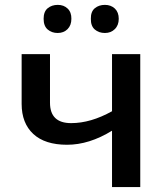

<svg xmlns="http://www.w3.org/2000/svg" viewBox="-20 -760 672 780"><path d="M67.9 -337.9V-540H183.1V-342.8Q183.1 -259.8 269 -259.8Q348.6 -259.8 435.1 -308.1V-540H549.8V0H435.1V-229Q342.3 -171.9 252.4 -171.9Q162.6 -171.9 115.2 -215.8Q67.9 -259.8 67.9 -337.9ZM349.1 -683.6Q348.6 -712.9 365.2 -726.6Q381.8 -740.2 406.2 -740.2Q430.7 -740.2 446.8 -725.1Q462.4 -710 462.4 -683.6Q462.4 -657.2 446.3 -641.6Q430.7 -626 406.2 -626Q381.8 -626 365.2 -640.1Q348.6 -654.3 349.1 -683.6ZM270 -683.6Q270 -657.2 254.4 -641.6Q238.8 -626 214.4 -626Q190.4 -626 173.8 -640.1Q157.2 -654.3 157.2 -683.6Q157.2 -712.9 173.8 -726.6Q190.4 -740.2 214.8 -740.2Q239.3 -740.2 254.9 -725.1Q270.5 -710 270 -683.6Z"/></svg>

Font: OpenSans-Semibold
Style: Regular
Weight: 600
Foundry: Ascender Corporation
Version: Version 1.10